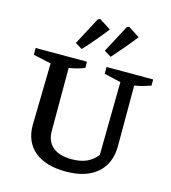

<svg xmlns="http://www.w3.org/2000/svg" viewBox="-132 -1028 1021 1146"><g transform="rotate(15 378.0 -455.5)"><path d="M381 11Q255 11 187 -46Q119 -103 119 -207L127 -589L17 -613V-655H334V-617Q315 -609 292.5 -602.5Q270 -596 238 -591V-201Q238 -137 279 -103Q320 -69 395 -69Q449 -69 486.5 -85.5Q524 -102 552 -137L558 -589L455 -613V-655H743V-617Q721 -609 696.5 -602Q672 -595 643 -591V-218Q643 -109 574 -49Q505 11 381 11ZM241 -746 331 -916 344 -922 416 -876Q385 -836 352 -797Q319 -758 284 -720ZM420 -746 510 -916 523 -922 594 -876Q563 -836 530 -797Q497 -758 463 -720Z"/></g></svg>

Font: Piazzolla 24pt SemiBold
Style: Regular
Weight: 600
Designer: Juan Pablo del Peral
Foundry: Huerta Tipografica
Version: Version 2.005